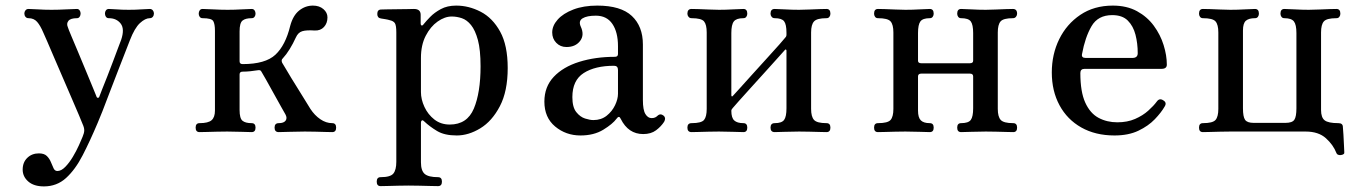

<svg xmlns="http://www.w3.org/2000/svg" viewBox="-20 -472 4885 686"><path d="M137 194Q101 194 81 176.5Q61 159 61 134Q61 108 77.5 92Q94 76 119 76Q138 76 147.5 85.5Q157 95 162 107.5Q167 120 171.5 129.5Q176 139 185 139Q199 139 213.5 124Q228 109 240.5 88Q253 67 262 47Q271 27 275 17Q281 3 281 -6.5Q281 -16 275 -29Q273 -35 262.5 -59.5Q252 -84 237 -119Q222 -154 205.5 -192Q189 -230 174 -265Q159 -300 148.5 -324.5Q138 -349 135 -355Q124 -381 112.5 -394Q101 -407 82 -407Q75 -407 71 -412Q67 -417 67 -424Q67 -430 71 -435Q75 -440 82 -440Q92 -440 115.5 -438.5Q139 -437 164 -437Q188 -437 216.5 -438.5Q245 -440 255 -440Q261 -440 264.5 -435Q268 -430 268 -424Q268 -417 264.5 -412Q261 -407 255 -407Q232 -407 224.5 -397.5Q217 -388 222 -376Q224 -369 235 -343Q246 -317 260.5 -282.5Q275 -248 289 -214Q303 -180 313 -156Q323 -132 324 -129Q326 -122 330 -122.5Q334 -123 335 -127Q337 -133 345 -153Q353 -173 363.5 -199.5Q374 -226 384 -253Q394 -280 402 -301Q410 -322 413 -330Q426 -369 411 -388Q396 -407 369 -407Q362 -407 358.5 -412Q355 -417 355 -424Q355 -430 358.5 -435Q362 -440 369 -440Q379 -440 397 -438.5Q415 -437 440 -437Q465 -437 485 -438.5Q505 -440 515 -440Q522 -440 526 -435Q530 -430 530 -424Q530 -417 526 -412Q522 -407 515 -407Q499 -407 480 -389.5Q461 -372 444 -328Q441 -321 430 -292Q419 -263 403.5 -224Q388 -185 373 -145Q358 -105 346 -74.5Q334 -44 329 -33Q302 31 275.5 82.5Q249 134 216 164Q183 194 137 194Z M693 0Q679 0 679 -16Q679 -32 693 -32Q724 -32 736 -42.5Q748 -53 748 -77V-362Q748 -386 742 -396.5Q736 -407 704 -407Q697 -407 693.5 -412Q690 -417 690 -423Q690 -430 693.5 -435Q697 -440 704 -440Q715 -440 742 -438.5Q769 -437 793 -437Q818 -437 843.5 -438.5Q869 -440 879 -440Q886 -440 889.5 -435Q893 -430 893 -423Q893 -417 889.5 -412Q886 -407 879 -407Q857 -407 846.5 -398.5Q836 -390 836 -360V-253Q836 -243 847 -243Q928 -243 964 -276.5Q1000 -310 1017 -380Q1027 -417 1049 -434.5Q1071 -452 1098 -452Q1121 -452 1135.5 -439.5Q1150 -427 1150 -410Q1150 -389 1137.5 -375.5Q1125 -362 1104 -363Q1075 -365 1060 -360.5Q1045 -356 1037 -338Q1027 -316 1015 -296.5Q1003 -277 990 -263Q984 -258 988 -248Q992 -242 1006 -218Q1020 -194 1038 -165.5Q1056 -137 1070.5 -113Q1085 -89 1089 -83Q1104 -60 1124.5 -46Q1145 -32 1167 -32Q1181 -32 1181 -16Q1181 0 1167 0Q1160 0 1143 -0.5Q1126 -1 1106 -1.5Q1086 -2 1069 -2Q1045 -2 1015.5 -1Q986 0 976 0Q961 0 961 -16Q961 -32 976 -32Q994 -32 1000.5 -41Q1007 -50 1000 -63Q997 -68 985 -89.5Q973 -111 958 -138Q943 -165 930.5 -187.5Q918 -210 914 -216Q911 -223 901 -221Q888 -219 874.5 -217.5Q861 -216 847 -216Q836 -216 836 -206V-79Q836 -49 846.5 -40.5Q857 -32 879 -32Q893 -32 893 -16Q893 0 879 0Q869 0 842.5 -1Q816 -2 792 -2Q776 -2 755.5 -1.5Q735 -1 717.5 -0.5Q700 0 693 0Z M1340 193Q1326 193 1326 177Q1326 161 1340 161Q1375 161 1385.5 148Q1396 135 1396 106V-356Q1396 -381 1391 -389Q1386 -397 1372 -400Q1366 -402 1356.5 -403.5Q1347 -405 1341 -406Q1328 -408 1328 -422Q1328 -438 1342 -438Q1345 -438 1361 -438.5Q1377 -439 1398 -439Q1419 -439 1436 -439.5Q1453 -440 1459 -440Q1483 -440 1483 -419V-389Q1483 -382 1486.5 -381Q1490 -380 1494 -386Q1502 -396 1517 -411.5Q1532 -427 1555 -439.5Q1578 -452 1610 -452Q1655 -452 1697.5 -430Q1740 -408 1767 -359Q1794 -310 1794 -229Q1794 -146 1766 -92.5Q1738 -39 1696 -13.5Q1654 12 1612 12Q1568 12 1541.5 -4Q1515 -20 1496 -38Q1490 -44 1487 -41.5Q1484 -39 1484 -34V108Q1484 138 1497.5 149.5Q1511 161 1545 161Q1559 161 1559 177Q1559 193 1545 193Q1538 193 1519 192.5Q1500 192 1478 191.5Q1456 191 1440 191Q1424 191 1403 191.5Q1382 192 1364.5 192.5Q1347 193 1340 193ZM1587 -27Q1649 -27 1673 -84Q1697 -141 1697 -235Q1697 -294 1687.5 -329Q1678 -364 1663 -382.5Q1648 -401 1630 -407Q1612 -413 1594 -413Q1569 -413 1543.5 -395Q1518 -377 1501 -344Q1484 -311 1484 -265V-143Q1484 -117 1496.5 -90Q1509 -63 1532 -45Q1555 -27 1587 -27Z M2054 12Q2002 12 1963.5 -20Q1925 -52 1925 -109Q1925 -162 1958.5 -197.5Q1992 -233 2049.5 -251Q2107 -269 2177 -269Q2188 -269 2188 -279V-307Q2188 -357 2168 -386.5Q2148 -416 2109 -416Q2077 -416 2061.5 -406.5Q2046 -397 2055 -377Q2069 -347 2052.5 -325.5Q2036 -304 2004 -304Q1982 -304 1967.5 -319Q1953 -334 1953 -356Q1953 -380 1972.5 -402Q1992 -424 2028.5 -438Q2065 -452 2114 -452Q2198 -452 2237.5 -415Q2277 -378 2277 -313V-115Q2277 -79 2286 -64.5Q2295 -50 2308 -50Q2316 -50 2321 -52.5Q2326 -55 2330 -59Q2340 -68 2352 -58Q2360 -50 2353 -37Q2342 -20 2324 -6.5Q2306 7 2278 7Q2225 7 2198 -47Q2192 -61 2183 -48Q2169 -29 2135.5 -8.5Q2102 12 2054 12ZM2100 -43Q2128 -43 2147.5 -58.5Q2167 -74 2177.5 -96Q2188 -118 2188 -137V-222Q2188 -237 2174 -237Q2106 -237 2065.5 -211Q2025 -185 2025 -125Q2025 -89 2039 -71.5Q2053 -54 2070.5 -48.5Q2088 -43 2100 -43Z M2451 0Q2436 0 2436 -16Q2436 -32 2451 -32Q2486 -32 2495.5 -43.5Q2505 -55 2505 -83V-356Q2505 -384 2495.5 -395.5Q2486 -407 2451 -407Q2444 -407 2440 -412Q2436 -417 2436 -423Q2436 -440 2451 -440Q2458 -440 2475 -439.5Q2492 -439 2512.5 -438Q2533 -437 2549 -437Q2573 -437 2599.5 -438.5Q2626 -440 2636 -440Q2650 -440 2650 -423Q2650 -417 2646.5 -412Q2643 -407 2636 -407Q2611 -407 2602 -395.5Q2593 -384 2593 -354V-132Q2593 -128 2595 -127.5Q2597 -127 2599 -130Q2601 -132 2620 -153Q2639 -174 2665.5 -203.5Q2692 -233 2719 -262.5Q2746 -292 2765 -313.5Q2784 -335 2786 -338Q2790 -342 2790 -348V-355Q2790 -385 2781.5 -396Q2773 -407 2748 -407Q2741 -407 2737 -412Q2733 -417 2733 -423Q2733 -440 2748 -440Q2758 -440 2784 -438.5Q2810 -437 2835 -437Q2851 -437 2871.5 -438Q2892 -439 2909.5 -439.5Q2927 -440 2933 -440Q2947 -440 2947 -423Q2947 -417 2943.5 -412Q2940 -407 2933 -407Q2899 -407 2888.5 -395.5Q2878 -384 2878 -356V-83Q2878 -55 2888.5 -43.5Q2899 -32 2933 -32Q2947 -32 2947 -16Q2947 0 2933 0Q2927 0 2909.5 -0.5Q2892 -1 2871.5 -1.5Q2851 -2 2835 -2Q2810 -2 2784 -1Q2758 0 2748 0Q2733 0 2733 -16Q2733 -32 2748 -32Q2773 -32 2781.5 -43.5Q2790 -55 2790 -85V-291Q2790 -294 2788 -295Q2786 -296 2784 -293Q2781 -290 2762.5 -269Q2744 -248 2717.5 -219Q2691 -190 2664.5 -160.5Q2638 -131 2619 -110Q2600 -89 2598 -86Q2593 -81 2593 -76Q2593 -51 2603.5 -41.5Q2614 -32 2636 -32Q2650 -32 2650 -16Q2650 0 2636 0Q2626 0 2599.5 -1Q2573 -2 2549 -2Q2533 -2 2512.5 -1.5Q2492 -1 2475 -0.5Q2458 0 2451 0Z M3117 0Q3103 0 3103 -16Q3103 -32 3117 -32Q3152 -32 3162 -43.5Q3172 -55 3172 -83V-356Q3172 -384 3162 -395.5Q3152 -407 3117 -407Q3110 -407 3106.5 -412Q3103 -417 3103 -423Q3103 -440 3117 -440Q3124 -440 3141.5 -439.5Q3159 -439 3179 -438Q3199 -437 3215 -437Q3240 -437 3266 -438.5Q3292 -440 3302 -440Q3316 -440 3316 -423Q3316 -417 3312.5 -412Q3309 -407 3302 -407Q3277 -407 3268.5 -395.5Q3260 -384 3260 -354V-255Q3260 -246 3272 -246H3445Q3457 -246 3457 -255V-354Q3457 -384 3448.5 -395.5Q3440 -407 3414 -407Q3407 -407 3403.5 -412Q3400 -417 3400 -423Q3400 -440 3414 -440Q3425 -440 3451 -438.5Q3477 -437 3502 -437Q3518 -437 3538 -438Q3558 -439 3575.5 -439.5Q3593 -440 3599 -440Q3614 -440 3614 -423Q3614 -417 3610 -412Q3606 -407 3599 -407Q3565 -407 3555 -395.5Q3545 -384 3545 -356V-83Q3545 -55 3555.5 -43.5Q3566 -32 3600 -32Q3614 -32 3614 -16Q3614 0 3600 0Q3594 0 3576.5 -0.5Q3559 -1 3538.5 -1.5Q3518 -2 3502 -2Q3477 -2 3451 -1Q3425 0 3414 0Q3400 0 3400 -16Q3400 -32 3414 -32Q3440 -32 3448.5 -43.5Q3457 -55 3457 -85V-199Q3457 -209 3445 -209H3272Q3260 -209 3260 -199V-77Q3260 -52 3270 -42Q3280 -32 3302 -32Q3316 -32 3316 -16Q3316 0 3302 0Q3292 0 3266 -1Q3240 -2 3215 -2Q3199 -2 3179 -1.5Q3159 -1 3141.5 -0.5Q3124 0 3117 0Z M3962 12Q3894 12 3843.5 -16.5Q3793 -45 3765.5 -96Q3738 -147 3738 -213Q3738 -278 3764.5 -332Q3791 -386 3840 -419Q3889 -452 3956 -452Q4006 -452 4042.5 -432Q4079 -412 4102.5 -380Q4126 -348 4137.5 -311Q4149 -274 4149 -241Q4149 -226 4130 -226H3855Q3840 -226 3840 -211Q3840 -144 3857.5 -105.5Q3875 -67 3905 -51Q3935 -35 3972 -35Q4008 -35 4035.5 -47Q4063 -59 4082.5 -76.5Q4102 -94 4113 -109Q4123 -123 4137 -113Q4150 -105 4141 -91Q4129 -70 4106 -46Q4083 -22 4047.5 -5Q4012 12 3962 12ZM3859 -265H4026Q4045 -265 4045 -282Q4045 -317 4037 -348Q4029 -379 4009.5 -398.5Q3990 -418 3954 -418Q3903 -418 3880 -378.5Q3857 -339 3846 -279Q3843 -265 3859 -265Z M4771 82Q4758 83 4755 75Q4744 46 4717.5 22Q4691 -2 4645 -2H4376Q4360 -2 4340 -1.5Q4320 -1 4302.5 -0.5Q4285 0 4278 0Q4264 0 4264 -16Q4264 -32 4278 -32Q4313 -32 4323 -43.5Q4333 -55 4333 -83V-356Q4333 -384 4323 -395.5Q4313 -407 4278 -407Q4271 -407 4267.5 -412Q4264 -417 4264 -423Q4264 -440 4278 -440Q4285 -440 4302.5 -439.5Q4320 -439 4340 -438Q4360 -437 4376 -437Q4401 -437 4427.5 -438.5Q4454 -440 4464 -440Q4478 -440 4478 -423Q4478 -417 4474.5 -412Q4471 -407 4464 -407Q4442 -407 4431.5 -398Q4421 -389 4421 -363V-85Q4421 -55 4428.5 -44Q4436 -33 4459 -33H4573Q4597 -33 4604.5 -44Q4612 -55 4612 -85V-354Q4612 -384 4603 -395.5Q4594 -407 4569 -407Q4562 -407 4558.5 -412Q4555 -417 4555 -423Q4555 -440 4569 -440Q4580 -440 4606 -438.5Q4632 -437 4656 -437Q4672 -437 4692.5 -438Q4713 -439 4730.5 -439.5Q4748 -440 4755 -440Q4769 -440 4769 -423Q4769 -417 4765.5 -412Q4762 -407 4755 -407Q4720 -407 4710 -395.5Q4700 -384 4700 -356V-79Q4700 -52 4713 -42Q4726 -32 4762 -32Q4778 -32 4778 -18Q4779 -11 4780 9.5Q4781 30 4782 49Q4783 68 4783 71Q4785 80 4771 82Z"/></svg>

Font: Zen Old Mincho Medium
Style: Regular
Weight: 500
Designer: Yoshimichi Ohira
Foundry: Positype
Version: Version 1.500